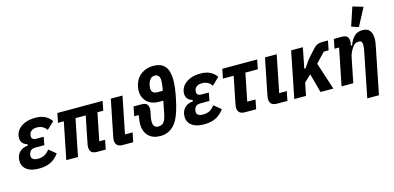

<svg xmlns="http://www.w3.org/2000/svg" viewBox="-85 -1361 4326 2106"><g transform="rotate(-15 2078.0 -308.0)"><path d="M347 -164 427 -99Q385 -41 330.5 -14.5Q276 12 199 12Q135 12 93 -5.5Q51 -23 30.5 -54Q10 -85 10 -124Q10 -183 45 -221Q80 -259 141 -263L144 -279Q109 -288 89.5 -311Q70 -334 70 -370Q70 -413 96 -451Q122 -489 173.5 -513Q225 -537 300 -537Q362 -537 406 -516Q450 -495 481 -451L398 -372Q380 -401 352 -415.5Q324 -430 289 -430Q253 -430 230.5 -415Q208 -400 203 -377Q202 -370 201 -364.5Q200 -359 200 -351Q200 -333 213 -322.5Q226 -312 247 -312H336L319 -221H214Q187 -221 169 -208Q151 -195 144 -168Q143 -162 142 -156Q141 -150 141 -144Q141 -121 159.5 -108Q178 -95 217 -95Q257 -95 288 -111Q319 -127 347 -164Z M957 0H860Q817 0 796.5 -19Q776 -38 776 -77Q776 -86 777.5 -97Q779 -108 782 -121L842 -419H726L642 0H509L593 -419H527L548 -525H1062L1041 -419H975L912 -106H978Z M1290 -106 1269 0H1152Q1109 0 1088.5 -19Q1068 -38 1068 -77Q1068 -86 1069.5 -97Q1071 -108 1074 -121L1155 -525H1288L1204 -106Z M1374 -378H1464Q1505 -378 1523.5 -360.5Q1542 -343 1542 -304Q1542 -297 1540.5 -287.5Q1539 -278 1536 -261L1527 -216Q1525 -205 1523.5 -193Q1522 -181 1522 -168Q1522 -131 1536.5 -113Q1551 -95 1584 -95Q1608 -95 1626 -106Q1644 -117 1657 -144Q1670 -171 1679 -219L1706 -355H1654Q1599 -355 1558 -377Q1517 -399 1494.5 -437.5Q1472 -476 1472 -525Q1472 -572 1488.5 -615.5Q1505 -659 1536 -690Q1566 -720 1607.5 -736Q1649 -752 1694 -752Q1763 -752 1801.5 -725.5Q1840 -699 1855.5 -652Q1871 -605 1871 -545Q1871 -503 1864.5 -452.5Q1858 -402 1846 -344Q1830 -265 1812 -208Q1794 -151 1773.5 -113Q1753 -75 1729 -51Q1698 -20 1659.5 -4Q1621 12 1576 12Q1491 12 1442 -37Q1393 -86 1393 -174Q1393 -191 1395.5 -211.5Q1398 -232 1402 -256L1405 -272H1353ZM1601 -520Q1601 -492 1618 -476.5Q1635 -461 1668 -461H1728L1733 -487Q1738 -514 1740 -535Q1742 -556 1742 -574Q1742 -610 1727 -627.5Q1712 -645 1685 -645Q1653 -645 1634 -622.5Q1615 -600 1606 -563Q1603 -552 1602 -542Q1601 -532 1601 -520Z M2222 -164 2302 -99Q2260 -41 2205.5 -14.5Q2151 12 2074 12Q2010 12 1968 -5.5Q1926 -23 1905.5 -54Q1885 -85 1885 -124Q1885 -183 1920 -221Q1955 -259 2016 -263L2019 -279Q1984 -288 1964.5 -311Q1945 -334 1945 -370Q1945 -413 1971 -451Q1997 -489 2048.5 -513Q2100 -537 2175 -537Q2237 -537 2281 -516Q2325 -495 2356 -451L2273 -372Q2255 -401 2227 -415.5Q2199 -430 2164 -430Q2128 -430 2105.5 -415Q2083 -400 2078 -377Q2077 -370 2076 -364.5Q2075 -359 2075 -351Q2075 -333 2088 -322.5Q2101 -312 2122 -312H2211L2194 -221H2089Q2062 -221 2044 -208Q2026 -195 2019 -168Q2018 -162 2017 -156Q2016 -150 2016 -144Q2016 -121 2034.5 -108Q2053 -95 2092 -95Q2132 -95 2163 -111Q2194 -127 2222 -164Z M2665 0H2540Q2497 0 2476.5 -19Q2456 -38 2456 -77Q2456 -86 2457.5 -97Q2459 -108 2462 -121L2522 -419H2400L2421 -525H2817L2796 -419H2655L2592 -106H2686Z M3041 -106 3020 0H2903Q2860 0 2839.5 -19Q2819 -38 2819 -77Q2819 -86 2820.5 -97Q2822 -108 2825 -121L2906 -525H3039L2955 -106Z M3396 0 3337 -217 3260 -144 3231 0H3098L3203 -525H3336L3290 -293H3304L3366 -382L3454 -480Q3475 -504 3498.5 -514.5Q3522 -525 3555 -525H3621L3600 -419H3545L3441 -309L3542 0Z M3768 0H3635L3719 -419H3667L3688 -525H3778Q3819 -525 3837.5 -507.5Q3856 -490 3856 -452Q3856 -445 3855 -437Q3854 -429 3852 -421L3849 -405H3863Q3886 -469 3922 -503Q3958 -537 4014 -537Q4070 -537 4096 -504.5Q4122 -472 4122 -407Q4122 -390 4118 -365.5Q4114 -341 4111 -326L4006 200H3873L3975 -311Q3978 -327 3980.5 -344.5Q3983 -362 3983 -377Q3983 -403 3973.5 -414.5Q3964 -426 3940 -426Q3917 -426 3900.5 -415.5Q3884 -405 3867 -379Q3853 -357 3841 -331.5Q3829 -306 3823 -275ZM4094 -781 3987 -579 3906 -606 3976 -816Z"/></g></svg>

Font: IBM Plex Sans Condensed
Style: Bold Italic
Weight: 700
Width: 3
Italic angle: -11.31°
Designer: Mike Abbink, Paul van der Laan, Pieter van Rosmalen
Foundry: Bold Monday
Version: Version 3.201